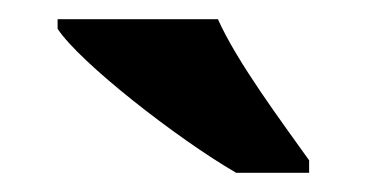

<svg xmlns="http://www.w3.org/2000/svg" viewBox="-20 -786 382 200"><path d="M226 -606H302V-619C275 -657 227 -721 207 -766H40V-756C63 -721 164 -642 226 -606Z"/></svg>

Font: Noto Serif Lao SemiCondensed ExtraBold
Style: Regular
Weight: 800
Width: 4
Designer: Monotype Design Team
Foundry: Monotype Imaging Inc.
Version: Version 2.003